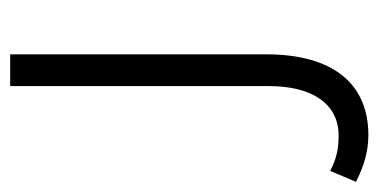

<svg xmlns="http://www.w3.org/2000/svg" viewBox="-246 -314 762 387"><g transform="rotate(-90 135.5 -121.0)"><path d="M56 240C162 240 219 166 219 34V-482H155V39C155 126 120 180 55 180C29 180 9 176 -16 163L-38 215C-7 231 24 240 56 240Z"/></g></svg>

Font: Noto Kufi Arabic Light
Style: Regular
Weight: 300
Designer: Monotype Design Team, David Williams, Khaled Hosny
Foundry: Google LLC
Version: Version 2.109